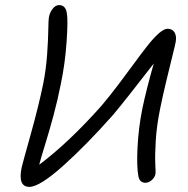

<svg xmlns="http://www.w3.org/2000/svg" viewBox="-20 -772 737 753"><path d="M95.2 -39.1Q49.3 -39.1 64.9 -115.2Q67.4 -127 99.9 -242.9Q132.3 -358.9 149.9 -445.8Q160.6 -500.5 164.8 -558.3Q168.9 -616.2 169.4 -655.8Q169.9 -695.3 171.9 -705.1Q175.3 -723.1 186.5 -737.5Q197.8 -752 211.9 -752Q237.3 -752 242.2 -720.2Q247.1 -692.9 241.2 -608.4Q235.4 -523.9 219.2 -445.8Q206.5 -380.9 189.5 -317.9Q172.4 -254.9 155.8 -201.4Q139.2 -147.9 133.8 -126Q248.5 -211.9 377 -356Q407.2 -391.6 443.4 -439.2Q479.5 -486.8 505.4 -522.5Q531.2 -558.1 557.1 -591.1Q583 -624 603.3 -641.6Q623.5 -659.2 637.2 -659.2Q656.2 -659.2 664.8 -644.5Q673.3 -629.9 668.9 -606.9Q668 -600.1 657.7 -558.8Q647.5 -517.6 632.6 -455.8Q617.7 -394 607.9 -345.2Q594.2 -277.8 590.8 -219.7Q587.4 -161.6 589.1 -128.2Q590.8 -94.7 589.8 -89.8Q587.4 -76.7 575.4 -65.9Q563.5 -55.2 550.8 -55.2Q527.8 -55.2 522.9 -80.1Q515.6 -117.7 519.3 -193.1Q522.9 -268.6 538.1 -345.2Q554.2 -421.9 583 -522.9Q471.2 -378.4 423.8 -321.8Q316.9 -201.2 225.8 -120.1Q134.8 -39.1 95.2 -39.1Z"/></svg>

Font: Shantell Sans Irregular Bouncy
Style: Italic
Weight: 300
Italic angle: -11.31°
Designer: Stephen Nixon, Anya Danilova, Shantell Martin
Foundry: Arrow Type
Version: Version 1.006;[9816181b4]